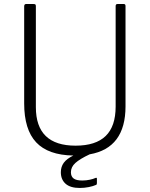

<svg xmlns="http://www.w3.org/2000/svg" viewBox="-20 -762 744 953"><path d="M603 -732C603 -738.7 600.3 -742 595 -742H563C557 -742 554 -738.7 554 -732V-233C554 -167.7 537.5 -119 504.5 -87C471.5 -55 421.7 -39 355 -39C223.7 -39 158 -102.7 158 -230V-731C158 -735.7 157.2 -738.7 155.5 -740C153.8 -741.3 151 -742 147 -742H109C103 -742 100 -738 100 -730V-249C100 -162.3 119.8 -97.8 159.5 -55.5C199.2 -13.2 260.7 8.7 344 10C322 20.7 306.2 32.7 296.5 46C286.8 59.3 282 75 282 93C282 117 289.8 136 305.5 150C321.2 164 344.7 171 376 171C391.3 171 406.3 169.5 421 166.5C435.7 163.5 447.3 160 456 156C458 155.3 459.3 154.3 460 153C460.7 151.7 461 149.7 461 147V125C461 122.3 460.3 120.8 459 120.5C457.7 120.2 455.3 120.7 452 122C446.7 124.7 438 127.3 426 130C414 132.7 401.3 134 388 134C368.7 134 354.5 130.7 345.5 124C336.5 117.3 332 107 332 93C332 75.7 339.3 60.3 354 47C368.7 33.7 392.3 19.3 425 4C543.7 -16.7 603 -96 603 -234Z"/></svg>

Font: Libre Franklin ExtraLight
Style: Regular
Weight: 275
Designer: Pablo Impallari, Rodrigo Fuenzalida
Foundry: Impallari Type
Version: Version 1.002; ttfautohint (v1.5)